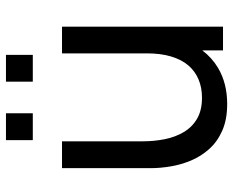

<svg xmlns="http://www.w3.org/2000/svg" viewBox="-89 -679 782 644"><g transform="rotate(-90 302.0 -357.0)"><path d="M350 -638V-728H440V-638ZM154 -638V-728H244V-638ZM275 14Q223 14 185.8 -2.5Q148.5 -19 124 -46.5Q99.5 -74 85.5 -107.5Q71.5 -141 65.8 -176Q60 -211 60 -241.5V-540H150V-269.5Q150 -231.5 157 -196Q164 -160.5 180.8 -132Q197.5 -103.5 225.8 -87Q254 -70.5 296.5 -70.5Q330 -70.5 357.5 -82Q385 -93.5 404.5 -116.2Q424 -139 434.5 -174Q445 -209 445 -255.5V-540H534.5V0H455V-69.5Q430.5 -37 396 -16.5Q344.5 14 275 14Z"/></g></svg>

Font: Cns Manrope Med
Style: Regular
Weight: 500
Designer: Mikhail Sharanda
Foundry: Mikhail Sharanda
Version: Version 4.504